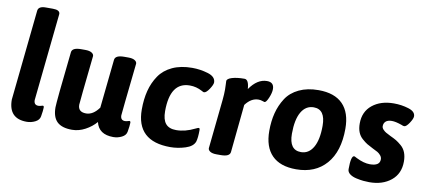

<svg xmlns="http://www.w3.org/2000/svg" viewBox="-69 -1006 2825 1264"><g transform="rotate(10 1343.5 -373.5)"><path d="M196 -755Q243 -755 243 -728Q182 -146 182 -142Q182 -109 212 -109Q220 -109 230 -112Q240 -115 241 -115Q249 -115 249 -104Q249 -85 242 -44Q238 -19 211 -5.5Q184 8 154 8Q33 8 33 -119L96 -725Q100 -755 148 -755Z M820 -115Q828 -115 828 -104Q828 -85 821 -44Q817 -19 790 -5.5Q763 8 733 8Q636 8 617 -72Q588 -38 545 -15Q502 8 457 8Q389 8 357 -23Q325 -54 325 -119Q325 -135 334 -228.5Q343 -322 353 -408L362 -493Q365 -525 425 -525H453Q481 -525 495.5 -516Q510 -507 510 -494Q476 -176 476 -163Q476 -114 530 -114Q577 -114 616 -168L650 -493Q653 -525 713 -525H741Q769 -525 783.5 -516Q798 -507 798 -494Q761 -152 761 -142Q761 -109 791 -109Q799 -109 809 -112Q819 -115 820 -115Z M1167 -531Q1221 -531 1272.5 -515.5Q1324 -500 1325 -462Q1325 -446 1305 -416Q1285 -386 1270 -386Q1266 -386 1254 -393Q1215 -414 1172 -414Q1040 -414 1040 -219Q1040 -163 1062.5 -136Q1085 -109 1133 -109Q1193 -109 1257 -141Q1273 -149 1278 -149Q1285 -149 1285 -135Q1285 -85 1277 -58Q1265 -24 1214.5 -8Q1164 8 1114 8Q887 8 887 -204Q887 -273 901.5 -329.5Q916 -386 947.5 -432.5Q979 -479 1035 -505Q1091 -531 1167 -531Z M1667 -531Q1714 -531 1714 -485Q1714 -460 1699.5 -426Q1685 -392 1674 -392Q1671 -392 1659 -396.5Q1647 -401 1633 -401Q1584 -401 1546 -350L1514 -30Q1511 2 1451 2H1423Q1395 2 1380.5 -7Q1366 -16 1366 -29L1400 -357Q1404 -396 1404 -428Q1404 -441 1403 -459.5Q1402 -478 1402 -484Q1402 -500 1435 -510Q1468 -520 1518 -520Q1547 -520 1551 -457Q1602 -531 1667 -531Z M2012 -531Q2119 -531 2174 -475Q2229 -419 2229 -311Q2229 -159 2156 -75.5Q2083 8 1955 8Q1848 8 1793 -48Q1738 -104 1738 -211Q1738 -276 1752 -330.5Q1766 -385 1796 -431.5Q1826 -478 1881.5 -504.5Q1937 -531 2012 -531ZM2000 -414Q1947 -414 1917.5 -363.5Q1888 -313 1888 -218Q1888 -109 1967 -109Q2019 -109 2048.5 -159.5Q2078 -210 2078 -304Q2078 -414 2000 -414Z M2515 -531Q2567 -531 2613.5 -516.5Q2660 -502 2660 -470Q2660 -454 2640.5 -424.5Q2621 -395 2607 -395Q2600 -395 2587 -401Q2547 -415 2522 -415Q2495 -415 2481.5 -403Q2468 -391 2468 -371Q2468 -359 2478 -348.5Q2488 -338 2497.5 -332.5Q2507 -327 2529 -316Q2555 -304 2570 -295Q2585 -286 2605.5 -268.5Q2626 -251 2636 -225Q2646 -199 2646 -165Q2646 -84 2589.5 -38Q2533 8 2445 8Q2426 8 2405 6Q2384 4 2357 -2Q2330 -8 2313 -21Q2296 -34 2296 -53Q2296 -143 2318 -143Q2321 -143 2337 -134Q2387 -109 2428 -109Q2494 -109 2494 -153Q2494 -168 2483.5 -180Q2473 -192 2462.5 -198Q2452 -204 2429 -215Q2403 -228 2389 -236.5Q2375 -245 2355 -262.5Q2335 -280 2325.5 -304.5Q2316 -329 2316 -362Q2316 -441 2371.5 -486Q2427 -531 2515 -531Z"/></g></svg>

Font: Asap
Style: Bold Italic
Weight: 700
Italic angle: -6°
Designer: Pablo Cosgaya
Foundry: Pablo Cosgaya
Version: Version 1.007;PS 001.007;hotconv 1.0.70;makeotf.lib2.5.58329